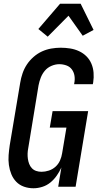

<svg xmlns="http://www.w3.org/2000/svg" viewBox="-20 -998 540 1026"><path d="M159 8Q132 8 108 -0.5Q84 -9 67 -26.5Q50 -44 40.5 -67.5Q31 -91 27.5 -116.5Q24 -142 26 -168.5Q28 -195 32 -222L88 -556Q92 -581 100.5 -606Q109 -631 123.5 -653Q138 -675 159 -693.5Q180 -712 204 -723Q228 -734 253.5 -738.5Q279 -743 304 -743Q330 -743 355 -739Q380 -735 402.5 -724.5Q425 -714 442 -697Q459 -680 468.5 -657.5Q478 -635 480 -609.5Q482 -584 478 -558L476 -548H376L377 -554Q381 -574 378 -593Q375 -612 364 -627Q353 -642 334.5 -648.5Q316 -655 297 -655Q276 -655 255 -646Q234 -637 220 -620.5Q206 -604 198 -583.5Q190 -563 186 -542L131 -207Q128 -192 127.5 -177.5Q127 -163 129 -149Q131 -135 136 -122Q141 -109 150.5 -99Q160 -89 173.5 -84.5Q187 -80 202 -80Q221 -80 241 -86.5Q261 -93 276.5 -107Q292 -121 300.5 -140Q309 -159 312 -179L335 -316H246L261 -404H451L384 0H291L308 -103Q298 -81 283.5 -60Q269 -39 249.5 -23Q230 -7 206 0.5Q182 8 159 8ZM235 -802 185 -843 301 -978H411L480 -838L422 -807L346 -914Z"/></svg>

Font: Iosevka Semibold Oblique
Style: Regular
Weight: 600
Italic angle: -9°
Monospace: yes
Designer: Belleve Invis
Foundry: Belleve Invis
Version: Version 32.5.0; ttfautohint (v1.8.4)